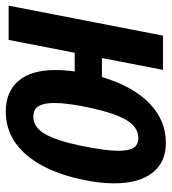

<svg xmlns="http://www.w3.org/2000/svg" viewBox="-2 -592 588 657"><g transform="rotate(90 291.5 -264.0)"><path d="M162.1 -319.3H227.1Q258.8 -425.3 316.9 -481.7Q375 -538.1 452.6 -538.1Q519 -538.1 554.9 -491.9Q590.8 -445.8 590.8 -361.8Q590.8 -299.8 572 -225.6Q553.2 -151.4 520.3 -97.9Q487.3 -44.4 443.1 -17.3Q398.9 9.8 345.7 9.8Q277.3 9.8 240.2 -33.7Q203.1 -77.1 203.1 -161.1Q203.1 -191.9 208 -226.1H144L100.1 0H-17.1L85.4 -528.3H202.6ZM315.9 -156.2Q315.9 -121.1 326.4 -102.8Q336.9 -84.5 362.8 -84.5Q398.9 -84.5 422.1 -124.5Q445.3 -164.6 462.4 -248.3Q479.5 -332 479.5 -376.5Q479.5 -411.1 469.2 -427.5Q459 -443.8 435.5 -443.8Q399.4 -443.8 375.5 -404.8Q351.6 -365.7 333.7 -284.9Q315.9 -204.1 315.9 -156.2Z"/></g></svg>

Font: Cousine
Style: Bold Italic
Weight: 700
Italic angle: -12°
Monospace: yes
Designer: Steve Matteson
Foundry: Ascender Corporation
Version: Version 1.20